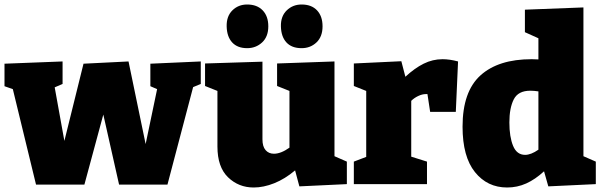

<svg xmlns="http://www.w3.org/2000/svg" viewBox="-24 -818 2674 853"><path d="M644 -535 868 -545V-445L834 -431L720 2H505L435 -309L351 2H136L33 -422L-4 -435V-535L254 -545V-445L219 -430L262 -192L347 -535L547 -545L623 -178L674 -422L644 -435Z M1103 15Q1036 15 989 -30.5Q942 -76 942 -167V-414L887 -436V-536L1142 -544V-199Q1142 -167 1156 -151Q1170 -135 1193 -135Q1224 -135 1262 -162V-414L1207 -436V-536L1462 -545V-124L1517 -100V0L1306 10L1287 -61Q1242 -23 1194.5 -4Q1147 15 1103 15ZM1316 -604Q1272 -604 1248.5 -629.5Q1225 -655 1224 -701Q1223 -746 1250 -772Q1277 -798 1316 -798Q1360 -798 1384.5 -772Q1409 -746 1409 -701Q1409 -655 1382 -629.5Q1355 -604 1316 -604ZM1074 -604Q1031 -604 1007.5 -629.5Q984 -655 983 -701Q982 -746 1008.5 -772Q1035 -798 1074 -798Q1118 -798 1143 -772Q1168 -746 1168 -701Q1168 -655 1140.5 -629.5Q1113 -604 1074 -604Z M1548 0V-100L1603 -121V-414L1548 -436V-536L1759 -546L1777 -477Q1818 -515 1858 -535Q1898 -555 1942 -555Q1974 -555 2011 -545L2001 -321H1887L1875 -400Q1872 -400 1868 -400Q1852 -400 1834 -391.5Q1816 -383 1803 -370V-122L1873 -100V0Z M2229 15Q2141 15 2086 -53.5Q2031 -122 2031 -255Q2031 -411 2110.5 -483Q2190 -555 2338 -555Q2353 -555 2368 -554V-648L2308 -675V-775L2568 -785V-124L2623 -100V0L2412 10L2393 -57Q2354 -21 2314 -3Q2274 15 2229 15ZM2309 -130Q2335 -130 2368 -153V-412Q2348 -415 2332 -415Q2278 -415 2258.5 -376.5Q2239 -338 2239 -274Q2239 -210 2255.5 -170Q2272 -130 2309 -130Z"/></svg>

Font: Bitter Black
Style: Regular
Weight: 900
Designer: Sol Matas, and Bitter project Authors
Foundry: Sol Matas
Version: Version 2.001